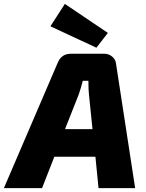

<svg xmlns="http://www.w3.org/2000/svg" viewBox="-65 -966 749 986"><path d="M430 -721 194 -831 268 -946 489 -797ZM425 -161H214L151 0H-45L232 -645Q251 -690 299 -690H471Q494 -690 511.5 -675Q529 -660 531 -638L629 0H441ZM410 -303 392 -479Q389 -503 389 -551H360Q351 -514 339 -480L269 -303Z"/></svg>

Font: Ezarion Extra Bold
Style: Italic
Weight: 800
Italic angle: -8°
Designer: Natanael Gama
Version: Version 1.001;PS 001.001;hotconv 1.0.70;makeotf.lib2.5.58329